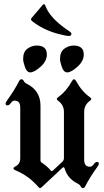

<svg xmlns="http://www.w3.org/2000/svg" viewBox="-20 -911 511 940"><path d="M7.3 0ZM93.3 -556.6ZM273.9 -622.6Q273.9 -657.7 295.4 -672.9Q316.9 -688 340.3 -688Q390.1 -688 390.1 -644Q390.1 -611.8 359.1 -584.2Q328.1 -556.6 309.1 -556.6Q292 -556.6 283 -582.3Q273.9 -607.9 273.9 -622.6ZM93.3 -622.6Q93.3 -657.7 114.7 -672.9Q136.2 -688 159.7 -688Q209.5 -688 209.5 -644Q209.5 -611.8 178.5 -584.2Q147.5 -556.6 128.4 -556.6Q111.3 -556.6 102.3 -582.3Q93.3 -607.9 93.3 -622.6ZM7.3 0ZM463.9 -108.4Q463.9 -104 456.1 -93.3Q418.5 -41.5 397.5 1Q393.1 9.8 386 9.8Q378.9 9.8 375 1.5Q371.1 -6.8 359.4 -12.7Q310.5 -37.1 296.9 -85.4Q294.4 -92.3 291.5 -92.3Q288.6 -92.3 285.6 -89.4L183.6 5.9Q179.2 9.8 175.8 9.8Q172.4 9.8 169.4 5.9Q120.6 -50.3 59.1 -75.7Q45.9 -81.1 45.9 -86.4Q45.9 -91.8 57.1 -97.2Q79.1 -108.4 79.1 -137.2V-384.8Q79.1 -418.5 51.3 -418.5Q41.5 -418.5 33.2 -406.7Q24.9 -395 16.1 -395Q7.3 -395 7.3 -404.8Q7.3 -409.2 15.1 -419.9Q52.2 -471.7 73.7 -514.2Q78.1 -522.9 85.2 -522.9Q92.3 -522.9 96.2 -514.6Q100.1 -506.3 111.8 -500.5Q178.2 -467.3 178.2 -393.6V-126Q178.2 -119.1 183.1 -115.7Q213.4 -95.2 229 -75.7Q231 -73.2 233.6 -73.2Q236.3 -73.2 238.8 -75.7L284.7 -118.7Q293 -126.5 293 -136.7V-363.3Q293 -397.5 263.7 -418.5Q258.3 -422.4 258.3 -426.5Q258.3 -430.7 264.6 -435.1Q304.7 -463.9 332.5 -514.2Q337.4 -522.9 342.5 -522.9Q347.7 -522.9 352.5 -514.2Q381.3 -461.9 420.4 -435.1Q426.8 -430.7 426.8 -426.5Q426.8 -422.4 421.4 -418.5Q392.1 -397.9 392.1 -363.3V-128.4Q392.1 -94.7 420.4 -94.7Q430.2 -94.7 438.5 -106.4Q446.8 -118.2 455.3 -118.2Q463.9 -118.2 463.9 -108.4ZM135.3 -823.7 188 -885.7Q192.4 -890.6 195.8 -890.6Q199.2 -890.6 201.7 -883.8Q224.1 -820.3 322.3 -755.9Q329.6 -751 329.6 -745.1Q329.6 -734.9 316.7 -734.9Q303.7 -734.9 263.2 -745.6Q189.5 -765.6 136.7 -808.1Q131.8 -812 131.8 -815.9Q131.8 -819.8 135.3 -823.7Z"/></svg>

Font: UnifrakturMaguntia
Style: Book
Weight: 400
Designer: j. 'mach' wust, Gerrit Ansmann, Georg Duffner, based on a font by Peter Wiegel, original typeface by Carl Albert Fahrenw
Version: Version 2017-03-19